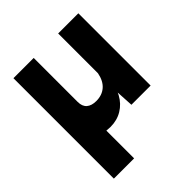

<svg xmlns="http://www.w3.org/2000/svg" viewBox="-204 -668 1008 1008"><g transform="rotate(-45 300.0 -164.0)"><path d="M59.6 -536.6V209H210V-536.6ZM60.1 -182.1Q60.1 -127.9 83.5 -85.7Q106.9 -43.5 147.5 -19.3Q188 4.9 238.8 4.9Q288.1 4.9 326.2 -18.1Q364.3 -41 387.2 -82.8Q410.2 -124.5 413.1 -181.2L391.6 -240.7Q382.3 -192.9 354 -168.5Q325.7 -144 282.7 -144Q248 -144 229 -160.4Q210 -176.8 210 -210V-536.6H60.1ZM391.6 -536.6V-129.4L398.9 0H541.5V-536.6Z"/></g></svg>

Font: Estedad-FD-VF Thin
Style: Regular
Weight: 100
Designer: Amin Abedi
Version: Version 5.0